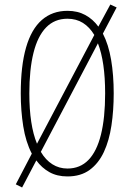

<svg xmlns="http://www.w3.org/2000/svg" viewBox="-20 -772 580 851"><path d="M484 -358Q484 -283 474 -216Q464 -149 440.5 -98.5Q417 -48 377.5 -19Q338 10 279 10Q233 10 199 -9Q165 -28 141 -61L78 59L50 45L121 -91Q94 -143 83 -212.5Q72 -282 72 -358Q72 -480 95.5 -561.5Q119 -643 165.5 -683.5Q212 -724 279 -724Q324 -724 358 -705.5Q392 -687 416 -654L469 -752L497 -739L436 -623Q461 -575 472.5 -507Q484 -439 484 -358ZM446 -358Q446 -498 414 -580L161 -99Q182 -63 212 -44Q242 -25 279 -25Q335 -25 372 -63Q409 -101 427.5 -175.5Q446 -250 446 -358ZM110 -358Q110 -288 118.5 -232Q127 -176 144 -135L398 -617Q377 -652 347.5 -670.5Q318 -689 279 -689Q222 -689 184.5 -650.5Q147 -612 128.5 -538Q110 -464 110 -358Z"/></svg>

Font: Noto Sans Khmer ExtraCondensed ExtraLight
Style: Regular
Weight: 250
Width: 2
Designer: Danh Hong and the Monotype Design Team
Foundry: Monotype Imaging Inc.
Version: Version 2.004